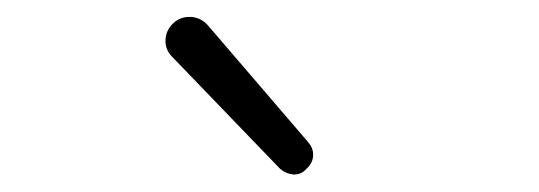

<svg xmlns="http://www.w3.org/2000/svg" viewBox="-20 -849 634 226"><path d="M340.8 -650.4Q335 -643.6 326.2 -643.6Q325.2 -643.6 325.2 -643.6Q316.4 -644.5 309.6 -650.4L182.6 -782.2Q174.8 -790 174.8 -800.8Q174.8 -813.5 184.6 -822.3Q192.4 -829.1 203.1 -829.1Q204.1 -829.1 205.1 -829.1Q216.8 -828.1 224.6 -819.3L342.8 -681.6Q348.6 -674.8 348.6 -667Q348.6 -657.2 340.8 -650.4Z"/></svg>

Font: Gen Jyuu Gothic Light
Style: Regular
Weight: 200
Designer: [Source Han Sans]
Ryoko NISHIZUKA  (kana & ideographs); Paul D. Hunt (Latin, Greek & Cyrillic); Wenlong ZHANG  (bopomofo
Version: Version 1.002.20150607